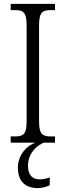

<svg xmlns="http://www.w3.org/2000/svg" viewBox="-20 -734 338 988"><path d="M35 0H163C118 14 72 64 72 128C72 201 112 234 175 234C195 234 218 228 236 219V179C215 186 200 189 183 189C149 189 124 169 124 119C124 55 169 14 206 0H263V-32H242C199 -32 181 -43 181 -110V-603C181 -672 199 -682 242 -682H263V-714H35V-682H57C99 -682 117 -672 117 -603V-110C117 -42 99 -32 57 -32H35Z"/></svg>

Font: Noto Serif Devanagari Condensed Light
Style: Regular
Weight: 300
Width: 3
Designer: Universal Thirst, Indian Type Foundry and the Monotype Design Team
Foundry: Monotype Imaging Inc.
Version: Version 2.004